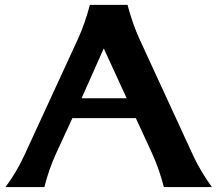

<svg xmlns="http://www.w3.org/2000/svg" viewBox="-20 -757 880 777"><path d="M2.4 0Q47.9 -62 77.6 -126.5L294.9 -598.1Q323.2 -659.7 343.8 -737.3H496.1Q516.6 -659.7 544.9 -598.1L762.2 -126.5Q789.6 -66.9 837.4 0H643.1Q624 -74.7 594.2 -139.2L529.8 -278.8H272.9L208.5 -139.2Q176.8 -70.3 159.7 0ZM399.9 -561 310.1 -359.4H492.7Z"/></svg>

Font: Classica
Style: Bold
Weight: 700
Designer: Wojciech Kalinowski "wmk69" (wmk69@o2.pl)
Foundry: Wojciech Kalinowski "wmk69" (wmk69@o2.pl)
Version: Version 2.1.1; 2021-05-14